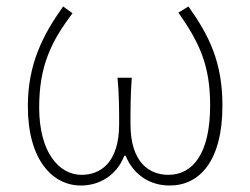

<svg xmlns="http://www.w3.org/2000/svg" viewBox="-20 -560 772 593"><path d="M230 13C287 13 340 -18 364 -79H368C393 -18 445 13 504 13C596 13 667 -62 667 -234C667 -368 626 -450 562 -540L531 -521C596 -428 629 -359 629 -234C629 -85 575 -20 500 -20C444 -20 383 -55 383 -177C383 -217 383 -267 387 -320H343C348 -267 348 -217 348 -177C348 -55 288 -20 232 -20C162 -20 101 -90 101 -228C101 -356 138 -432 204 -519L175 -540C113 -453 66 -363 66 -232C66 -65 143 13 230 13Z"/></svg>

Font: Noto Sans T Chinese Thin
Style: Regular
Weight: 100
Designer: Ryoko NISHIZUKA (kana & ideographs); Paul D. Hunt (Latin, Greek & Cyrillic); Wenlong ZHANG (bopomofo); Sandoll Communica
Foundry: Adobe Systems Incorporated
Version: Version 1.000;PS 1;hotconv 1.0.78;makeotf.lib2.5.61930